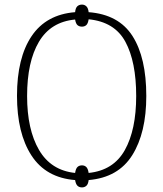

<svg xmlns="http://www.w3.org/2000/svg" viewBox="-20 -776 710 836"><path d="M337 40Q325 40 317.5 33Q310 26 307 8Q180 -2 117 -99Q54 -196 54 -359Q54 -524 117.5 -618.5Q181 -713 307 -723Q309 -742 317 -749Q325 -756 337 -756Q348 -756 356 -748.5Q364 -741 366 -723Q497 -713 557 -619Q617 -525 617 -358Q617 -198 556 -100.5Q495 -3 366 8Q364 26 356 33Q348 40 337 40ZM307 -23Q310 -42 317.5 -49Q325 -56 337 -56Q348 -56 355.5 -49Q363 -42 366 -23Q474 -34 523.5 -122.5Q573 -211 573 -358Q573 -507 526 -594Q479 -681 366 -692Q363 -673 355.5 -666.5Q348 -660 337 -660Q325 -660 317.5 -666.5Q310 -673 307 -691Q201 -681 149.5 -594Q98 -507 98 -358Q98 -212 150 -123Q202 -34 307 -23Z"/></svg>

Font: Noto Serif SemiCondensed ExtraLight
Style: Regular
Weight: 200
Width: 4
Designer: Monotype Design Team
Foundry: Monotype Imaging Inc.
Version: Version 2.014